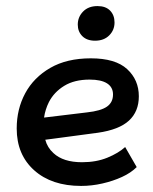

<svg xmlns="http://www.w3.org/2000/svg" viewBox="-20 -601 503 632"><path d="M247 11Q150 11 92.5 -40.5Q35 -92 35 -178Q35 -242 63 -294Q91 -346 145.5 -377.5Q200 -409 279 -409Q360 -409 398.5 -373.5Q437 -338 437 -284Q437 -234 404.5 -204Q372 -174 302 -164L129 -141Q136 -115 156 -97Q188 -67 250 -67Q297 -67 333.5 -82Q370 -97 392 -117L430 -51Q411 -32 381.5 -18.5Q352 -5 317 3Q282 11 247 11ZM125 -214 266 -231Q312 -236 332 -250Q352 -264 352 -290Q352 -314 332.5 -326.5Q313 -339 275 -339Q225 -339 191.5 -318.5Q158 -298 141 -265Q129 -241 125 -214ZM293 -467Q266 -467 251 -482Q236 -497 236 -520Q236 -545 253.5 -563Q271 -581 301 -581Q328 -581 342.5 -566Q357 -551 357 -527Q357 -502 339.5 -484.5Q322 -467 293 -467Z"/></svg>

Font: Rokkitt SemiBold Medium
Style: Italic
Weight: 500
Italic angle: -9°
Version: Version 3.103